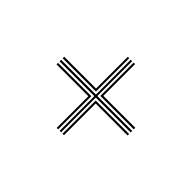

<svg xmlns="http://www.w3.org/2000/svg" viewBox="-69 -670 537 537"><g transform="rotate(-45 199.0 -401.5)"><path d="M195.8 -260.5V-398.5H58.5V-404.2H195.8V-541.8H202V-404.2H339.8V-398.5H202V-260.5ZM183.8 -260.5V-387H58.5V-392.8H189.8V-260.5ZM58.5 -410V-415.8H183.8V-541.8H189.8V-410ZM208 -260.5V-392.8H339.8V-387H214.2V-260.5ZM208 -410V-541.8H214.2V-415.8H339.8V-410Z"/></g></svg>

Font: Big Shoulders Inline Display ExtraLight
Style: Regular
Weight: 250
Version: Version 2.002